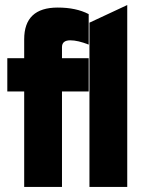

<svg xmlns="http://www.w3.org/2000/svg" viewBox="-20 -742 587 762"><path d="M335 0V-652L485 -722V0ZM226 -379V0H76V-379H9V-511H76V-586Q76 -712 209 -712Q282 -712 332 -686V-565Q289 -582 259 -582Q226 -582 226 -555V-511H332V-379Z"/></svg>

Font: Overpass Heavy
Style: Regular
Weight: 900
Designer: Delve Withrington, Thomas Jockin
Foundry: Delve Fonts
Version: Version 3.000;DELV;Overpass